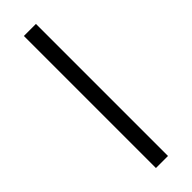

<svg xmlns="http://www.w3.org/2000/svg" viewBox="-336 -851 1059 1059"><g transform="rotate(-45 193.5 -322.0)"><path d="M240 -837V193H146V-837Z"/></g></svg>

Font: BioRhyme Expanded
Style: Regular
Weight: 400
Width: 7
Designer: Aoife Mooney
Foundry: Aoife Mooney Type
Version: Version 1.000